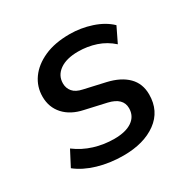

<svg xmlns="http://www.w3.org/2000/svg" viewBox="-121 -611 727 735"><g transform="rotate(-30 242.0 -244.0)"><path d="M224 9Q164 9 111.5 -6.5Q59 -22 24 -50L59 -117Q95 -90 137.5 -77Q180 -64 225 -64Q276 -64 304 -83.5Q332 -103 332 -138Q332 -183 272 -197L179 -218Q126 -229 96.5 -261.5Q67 -294 67 -341Q67 -385 92 -420Q117 -455 163.5 -476Q210 -497 276 -497Q325 -497 372 -481.5Q419 -466 449 -437L417 -371Q387 -398 349.5 -410.5Q312 -423 271 -423Q219 -423 189.5 -402Q160 -381 160 -346Q160 -325 173 -309.5Q186 -294 215 -288L308 -267Q364 -254 394.5 -223.5Q425 -193 425 -145Q425 -72 369.5 -31.5Q314 9 224 9Z"/></g></svg>

Font: Nunito Sans SemiBold
Style: Italic
Weight: 600
Italic angle: -9°
Designer: Vernon Adams
Foundry: Vernon Adams
Version: Version 3.006; ttfautohint (v1.8.3)